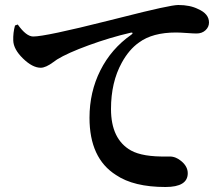

<svg xmlns="http://www.w3.org/2000/svg" viewBox="-20 -740 879 768"><path d="M642 8Q515 8 444 -40Q338 -107 338 -269Q338 -372 381.5 -458.5Q425 -545 505 -601Q511 -605 510 -608Q509 -611 502 -609Q420 -590 335 -559Q250 -528 208 -502Q203 -499 194 -492Q163 -469 143 -469Q110 -469 72 -506Q34 -543 33 -578Q32 -609 40 -638L51 -642Q85 -594 113 -594Q162 -594 412 -657Q449 -666 468 -671Q660 -720 693 -720Q740 -720 772 -704Q816 -685 816 -650Q816 -632 802 -619Q788 -606 766 -606Q754 -606 727 -608Q698 -610 684 -610Q590 -610 536 -570Q496 -542 467 -489Q424 -411 424 -304Q424 -183 504 -138Q551 -112 648 -114Q656 -114 659 -114Q684 -114 707 -94Q731 -73 731 -47Q731 8 642 8Z"/></svg>

Font: GenRyuMin TW B
Style: Regular
Weight: 700
Version: Version 1.501;PS 1;hotconv 16.6.51;makeotf.lib2.5.65220